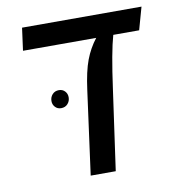

<svg xmlns="http://www.w3.org/2000/svg" viewBox="-68 -626 628 687"><g transform="rotate(-10 245.5 -282.0)"><path d="M468 -482H374Q357 -423 339 -291L298 0H207L248 -303Q257 -371 272 -410.5Q287 -450 312 -482H46L57 -564H491ZM178 -290Q178 -303 169.5 -312Q161 -321 148 -321Q133 -321 124 -311Q115 -301 115 -287Q115 -274 123.5 -265Q132 -256 145 -256Q160 -256 169 -266Q178 -276 178 -290Z"/></g></svg>

Font: FiraGO
Style: Italic
Weight: 400
Italic angle: -8°
Designer: bBox Type GmbH
Foundry: bBox Type GmbH
Version: Version 1.001